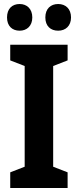

<svg xmlns="http://www.w3.org/2000/svg" viewBox="-20 -937 389 957"><path d="M15 -850C15 -807 41 -784 78 -784C114 -784 141 -808 141 -850C141 -893 114 -917 78 -917C41 -917 15 -894 15 -850ZM206 -850C206 -807 232 -784 270 -784C307 -784 334 -808 334 -850C334 -893 307 -917 270 -917C233 -917 206 -894 206 -850ZM317 0V-78L245 -106V-608L317 -636V-714H31V-636L103 -608V-106L31 -78V0Z"/></svg>

Font: Noto Sans Georgian Condensed Bold
Style: Regular
Weight: 700
Width: 3
Designer: Monotype Design Team, Akaki Razmadze
Foundry: Google LLC
Version: Version 2.005